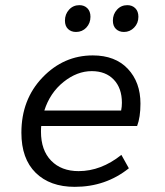

<svg xmlns="http://www.w3.org/2000/svg" viewBox="-20 -713 640 745"><path d="M270 12Q174 12 118.5 -42.5Q63 -97 63 -198Q63 -327 145 -412.5Q227 -498 340 -498Q427 -498 476 -446Q525 -394 525 -311Q525 -258 512 -224H140Q139 -217 139 -202Q139 -130 178.5 -89.5Q218 -49 285 -49Q372 -49 451 -112L480 -60Q390 12 270 12ZM336 -437Q279 -437 226.5 -395Q174 -353 152 -284H450Q453 -299 453 -314Q453 -371 421.5 -404Q390 -437 336 -437ZM275 -589Q256 -589 244 -600.5Q232 -612 232 -633Q232 -658 248 -675.5Q264 -693 288 -693Q307 -693 319 -681Q331 -669 331 -648Q331 -623 315 -606Q299 -589 275 -589ZM461 -589Q442 -589 430 -600.5Q418 -612 418 -633Q418 -658 434 -675.5Q450 -693 474 -693Q493 -693 505 -681Q517 -669 517 -648Q517 -623 500.5 -606Q484 -589 461 -589Z"/></svg>

Font: TypoPRO Source Code Pro
Style: Italic
Weight: 400
Italic angle: -11°
Monospace: yes
Designer: Paul D. Hunt, Teo Tuominen
Foundry: Adobe Systems Incorporated
Version: Version 1.030;PS 1.0;hotconv 1.0.84;makeotf.lib2.5.63406